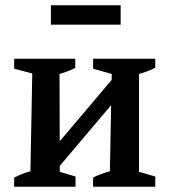

<svg xmlns="http://www.w3.org/2000/svg" viewBox="-20 -712 643 732"><path d="M160 -23 154 -110 457 -468V-374ZM34 0V-35Q48 -42 62.5 -48Q77 -54 96 -59L103 -432L34 -450V-488H267V-453Q253 -446 238.5 -440.5Q224 -435 207 -430L208 -57L268 -39V0ZM335 0V-35Q350 -43 367 -49Q384 -55 399 -59L406 -430L335 -450V-488H572V-454Q546 -440 510 -430V-57L572 -39V0ZM174 -618V-692H440V-618Z"/></svg>

Font: Piazzolla 24pt SemiBold
Style: Regular
Weight: 600
Designer: Juan Pablo del Peral
Foundry: Huerta Tipografica
Version: Version 2.005